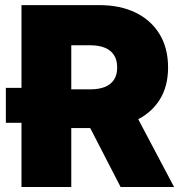

<svg xmlns="http://www.w3.org/2000/svg" viewBox="-20 -748 729 768"><path d="M184.1 -256.8H3.4V-396.5H184.1ZM65.9 0V-727.5H377.9Q460.9 -727.5 522.5 -697.5Q584 -667.5 618.2 -611.6Q652.3 -555.7 652.3 -478Q652.3 -400.9 617.2 -346.7Q582 -292.5 518.6 -264.2Q455.1 -235.8 369.6 -235.8H187V-390.6H341.3Q375 -390.6 399.2 -400.1Q423.3 -409.7 436 -429.2Q448.7 -448.7 448.7 -478Q448.7 -507.8 436 -527.6Q423.3 -547.4 399.2 -557.1Q375 -566.9 341.3 -566.9H265.1V0ZM462.4 0 291 -332.5H500.5L676.3 0Z"/></svg>

Font: Inter 20pt Black
Style: Regular
Weight: 900
Version: Version 4.001;git-66647c0bb